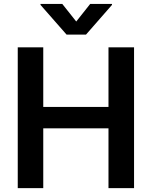

<svg xmlns="http://www.w3.org/2000/svg" viewBox="-20 -972 784 992"><path d="M71.7 0V-727.3H203.5V-419.4H540.5V-727.3H672.6V0H540.5V-308.9H203.5V0ZM301.8 -951.7 373.9 -860.8 446 -951.7H558.6V-946.7L424.4 -793.3H323.9L189.3 -946.7V-951.7Z"/></svg>

Font: Inter Zeller Semi Bold
Style: Regular
Weight: 600
Designer: Rasmus Andersson; Joe Bland
Foundry: zeller
Version: Version 3.015;git-dec3a8cb1